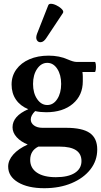

<svg xmlns="http://www.w3.org/2000/svg" viewBox="-20 -718 532 1011"><path d="M223 -127Q192 -127 165 -133Q142 -110 142 -89Q142 -70 159 -57.5Q176 -45 204 -45H328Q414 -45 453 -17.5Q492 10 492 69Q492 128 456 174Q420 220 357 246.5Q294 273 213 273Q127 273 75 242Q23 211 23 159Q23 126 50 95.5Q77 65 126 43Q89 28 67.5 4Q46 -20 46 -48Q46 -107 129 -143Q87 -160 64 -193.5Q41 -227 41 -273Q41 -318 66 -352.5Q91 -387 135 -406Q179 -425 236 -425Q293 -425 337 -405Q367 -392 382 -392H479Q483 -392 484.5 -379Q486 -366 484.5 -352.5Q483 -339 479 -339H414Q416 -326 416 -314.5Q416 -303 416 -290Q416 -216 363.5 -171.5Q311 -127 223 -127ZM229 -165Q261 -165 281.5 -196.5Q302 -228 302 -276Q302 -324 281.5 -355.5Q261 -387 229 -387Q197 -387 175.5 -355.5Q154 -324 154 -276Q154 -228 175.5 -196.5Q197 -165 229 -165ZM274 215Q339 215 374 192.5Q409 170 409 130Q409 54 294 54H182Q139 75 139 124Q139 167 174.5 191Q210 215 274 215ZM224 -518Q211 -498 196.5 -496Q182 -494 174.5 -506Q167 -518 175 -540L234 -690Q237 -698 248 -698Q261 -698 278 -689.5Q295 -681 306 -669.5Q317 -658 311 -649Z"/></svg>

Font: Junicode
Style: Bold
Weight: 700
Designer: Peter S. Baker
Version: Version 2.100; ttfautohint (v1.8.4)